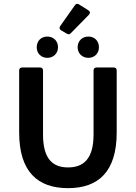

<svg xmlns="http://www.w3.org/2000/svg" viewBox="-20 -981 716 1013"><path d="M375 -953.1 297.9 -843.8C292 -835.9 293 -827.1 301.8 -821.3L332 -803.7C339.8 -798.8 347.7 -798.8 353.5 -805.7L449.2 -903.3C457 -911.1 456.1 -919.9 447.3 -925.8L396.5 -958C388.7 -962.9 380.9 -961.9 375 -953.1ZM173.8 -731.4C173.8 -700.2 196.3 -675.8 229.5 -675.8C262.7 -675.8 286.1 -700.2 286.1 -731.4C286.1 -764.6 262.7 -788.1 229.5 -788.1C196.3 -788.1 173.8 -764.6 173.8 -731.4ZM389.6 -731.4C389.6 -700.2 413.1 -675.8 446.3 -675.8C479.5 -675.8 502 -700.2 502 -731.4C502 -764.6 479.5 -788.1 446.3 -788.1C413.1 -788.1 389.6 -764.6 389.6 -731.4ZM81.1 -282.2C81.1 -75.2 178.7 11.7 338.9 11.7C499 11.7 595.7 -75.2 595.7 -282.2V-609.4C595.7 -619.1 589.8 -625 580.1 -625H489.3C479.5 -625 473.6 -619.1 473.6 -609.4V-271.5C473.6 -141.6 419.9 -97.7 338.9 -97.7C258.8 -97.7 207 -141.6 207 -271.5V-609.4C207 -619.1 201.2 -625 191.4 -625H96.7C86.9 -625 81.1 -619.1 81.1 -609.4Z"/></svg>

Font: Ed Sans Neue SemiBold
Style: Regular
Weight: 600
Designer: Stephen Hutchings
Version: Version 1.004;PS 001.004;hotconv 1.0.88;makeotf.lib2.5.64775